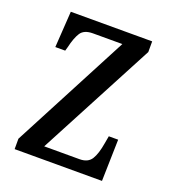

<svg xmlns="http://www.w3.org/2000/svg" viewBox="-105 -615 618 694"><g transform="rotate(20 204.0 -268.0)"><path d="M29 0V-40L265 -490H152Q118 -490 105 -470Q92 -450 83 -411L79 -397H41L50 -536H363V-495L126 -46H262Q294 -46 307.5 -67.5Q321 -89 328 -132L333 -160H369L365 0Z"/></g></svg>

Font: Noto Serif Bengali ExtraCondensed
Style: Regular
Weight: 400
Width: 2
Designer: Juan Bruce, Universal Thirst, Indian Type Foundry and the Monotype Design Team.
Foundry: Monotype Imaging Inc.
Version: Version 2.003; ttfautohint (v1.8.4.7-5d5b)